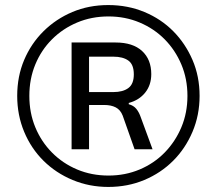

<svg xmlns="http://www.w3.org/2000/svg" viewBox="-20 -732 857 759"><path d="M408 7Q333 7 267 -20.5Q201 -48 152 -96.5Q103 -145 75.5 -211Q48 -277 48 -353Q48 -430 75.5 -495Q103 -560 152 -608.5Q201 -657 266 -684.5Q331 -712 408 -712Q485 -712 551 -684.5Q617 -657 665 -608.5Q713 -560 741 -495Q769 -430 769 -353Q769 -277 741 -211Q713 -145 664.5 -96.5Q616 -48 550.5 -20.5Q485 7 408 7ZM409 -38Q475 -38 532 -62Q589 -86 631 -129Q673 -172 697 -229Q721 -286 721 -353Q721 -420 697 -477Q673 -534 631 -576.5Q589 -619 532 -643Q475 -667 409 -667Q342 -667 285 -643Q228 -619 185.5 -576.5Q143 -534 119.5 -477Q96 -420 96 -353Q96 -286 119.5 -229Q143 -172 185.5 -129Q228 -86 285 -62Q342 -38 409 -38ZM263 -142V-564H437Q505 -564 541.5 -530.5Q578 -497 578 -439Q578 -396 554 -366Q530 -336 489 -325V-320Q508 -315 519 -301.5Q530 -288 537 -267L583 -142H512L465 -275Q456 -298 437.5 -307.5Q419 -317 392 -317H320L332 -326V-142ZM332 -368H428Q466 -368 487.5 -384Q509 -400 509 -438Q509 -477 487.5 -492.5Q466 -508 428 -508H332Z"/></svg>

Font: Nunito Sans 6pt
Style: Regular
Weight: 400
Version: Version 3.101;gftools[0.9.27]